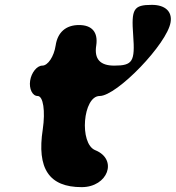

<svg xmlns="http://www.w3.org/2000/svg" viewBox="-20 -820 723 790"><path d="M528 -675C536 -567 526 -550 450 -550C392 -550 367 -577 376 -633C384 -687 359 -717 305 -717C251 -717 217 -687 209 -633C202 -587 177 -550 154 -550C132 -550 109 -521 104 -488C99 -455 113 -425 135 -425C158 -425 167 -363 156 -288C131 -126 182 -50 316 -50C424 -50 466 -164 372 -202C305 -229 321 -425 390 -425C461 -425 669 -641 682 -729C689 -773 659 -800 605 -800C529 -800 520 -783 528 -675Z"/></svg>

Font: Hussar Skorodowane
Style: Ky
Weight: 700
Foundry: Cannot Into Space Fonts
Version: Version 0.892